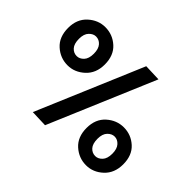

<svg xmlns="http://www.w3.org/2000/svg" viewBox="-146 -958 1210 1210"><g transform="rotate(45 458.5 -353.0)"><path d="M663 -706 362 4 249 0 550 -710ZM31 -533Q31 -611 81 -656.5Q131 -702 194 -702Q260 -702 309 -657.5Q358 -613 358 -533Q358 -455 308 -409Q258 -363 195 -363Q130 -363 80.5 -407.5Q31 -452 31 -533ZM128 -533Q128 -488 147.5 -466.5Q167 -445 195 -445Q220 -445 240.5 -466.5Q261 -488 261 -532Q261 -575 241.5 -597Q222 -619 194 -619Q170 -619 149 -597.5Q128 -576 128 -533ZM559 -169Q559 -248 609 -293Q659 -338 723 -338Q788 -338 836.5 -294Q885 -250 885 -170Q885 -92 835.5 -46Q786 0 723 0Q658 0 608.5 -44.5Q559 -89 559 -169ZM656 -170Q656 -125 675.5 -103.5Q695 -82 723 -82Q748 -82 768.5 -103.5Q789 -125 789 -169Q789 -212 769 -234Q749 -256 723 -256Q698 -256 677 -234.5Q656 -213 656 -170Z"/></g></svg>

Font: Palanquin SemiBold
Style: Regular
Weight: 600
Designer: Pria Ravichandran
Version: Version 1.0.4